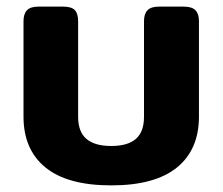

<svg xmlns="http://www.w3.org/2000/svg" viewBox="-20 -545 673 580"><path d="M51 -193V-481Q51 -503 61.5 -514Q72 -525 96 -525H171Q196 -525 206 -514.5Q216 -504 216 -481V-192Q216 -147 241 -125.5Q266 -104 316 -104Q366 -104 390.5 -125.5Q415 -147 415 -192V-481Q415 -503 425.5 -514Q436 -525 460 -525H535Q560 -525 570.5 -514Q581 -503 581 -481V-193Q581 -93 514.5 -39Q448 15 316 15Q184 15 117.5 -39Q51 -93 51 -193Z"/></svg>

Font: Mitr Medium
Style: Regular
Weight: 500
Designer: Thanarat Vachiruckul
Foundry: Cadson Demak
Version: Version 1.003